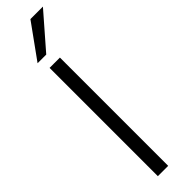

<svg xmlns="http://www.w3.org/2000/svg" viewBox="-298 -834 815 815"><g transform="rotate(-45 109.0 -427.0)"><path d="M218 -854 84 -700H32L143 -854ZM54 -650H116V0H54Z"/></g></svg>

Font: Overused Grotesk Book
Style: Regular
Weight: 350
Version: Version 0.003